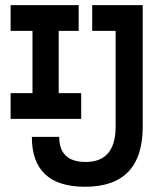

<svg xmlns="http://www.w3.org/2000/svg" viewBox="-20 -713 626 733"><path d="M304.7 0Q101.6 0 101.6 -190.4H206.1Q206.1 -94.7 307.1 -94.7Q421.4 -94.7 421.4 -229.5V-595.2H332V-693.4H524.9V-229.5Q524.9 0 304.7 0ZM20.5 -259.3V-357.4H104V-595.2H20.5V-693.4H280.3V-595.2H204.1V-357.4H290V-259.3Z"/></svg>

Font: Caskaydia Cove Medium
Style: Regular
Weight: 500
Monospace: yes
Designer: Aaron Bell
Foundry: Saja Typeworks
Version: Version 4.300; ttfautohint (v1.8.3)